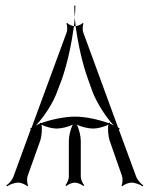

<svg xmlns="http://www.w3.org/2000/svg" viewBox="-20 -642 532 675"><path d="M2 10 5 13C13 7 31 0 45 0C54 0 71 7 76 13L79 10C75 5 74 -14 77 -23L122 -149C126 -162 129 -190 126 -204C139 -196 165 -190 179 -190C195 -190 221 -196 236 -204C228 -189 222 -163 222 -147V-21C222 -11 215 4 210 9L213 12C218 7 233 0 243 0C253 0 268 7 273 12L276 9C271 4 264 -11 264 -21V-147C264 -163 258 -189 250 -204C265 -196 291 -190 308 -190C321 -190 348 -196 361 -204C358 -189 361 -162 365 -149L409 -23C412 -14 411 5 407 10L410 13C415 7 432 0 442 0C455 0 473 7 481 13L484 10C475 4 462 -10 458 -23L398 -186L401 -190C399 -191 397 -193 395 -194L272 -530C270 -538 270 -554 274 -559L270 -561C267 -556 254 -551 246 -550C254 -490 269 -419 290 -362L305 -320C320 -281 352 -230 380 -201C375 -203 371 -206 366 -208L367 -209L364 -212C363 -211 362 -210 362 -209C326 -222 280 -232 244 -232C208 -232 160 -222 124 -209C124 -210 123 -210 123 -211L120 -209L121 -208C116 -206 111 -203 106 -201C134 -230 167 -280 181 -320L197 -362C217 -419 232 -490 240 -550C231 -551 220 -557 217 -561L213 -559C217 -554 217 -538 215 -530L91 -193C89 -192 87 -191 86 -190L88 -187L28 -23C24 -10 11 4 2 10ZM240 -550H246L243 -580ZM241 -622C241 -610 242 -595 243 -580C244 -595 245 -610 245 -622Z"/></svg>

Font: Armata Saber
Style: Rg
Weight: 400
Designer: Jasper
Foundry: Cannot Into Space Fonts
Version: Version 0.970